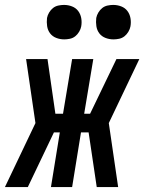

<svg xmlns="http://www.w3.org/2000/svg" viewBox="-56 -760 586 780"><path d="M-36 0 88 -260 50 -520H137L169 -298H200L237 -520H323L286 -298H310L417 -520H510L386 -260L424 0H337L304 -222H273L237 0H151L187 -222H163L57 0ZM405 -600Q388 -600 372.5 -606Q357 -612 347.5 -624.5Q338 -637 335.5 -653.5Q333 -670 335 -687Q337 -698 343.5 -709Q350 -720 359.5 -727.5Q369 -735 381 -737.5Q393 -740 404 -740Q421 -740 436.5 -734Q452 -728 461.5 -715.5Q471 -703 474 -686.5Q477 -670 474 -653Q472 -642 465.5 -631Q459 -620 449.5 -612.5Q440 -605 428 -602.5Q416 -600 405 -600ZM205 -600Q188 -600 172.5 -606Q157 -612 147.5 -624.5Q138 -637 135.5 -653.5Q133 -670 135 -687Q137 -698 143.5 -709Q150 -720 159.5 -727.5Q169 -735 181 -737.5Q193 -740 204 -740Q221 -740 236.5 -734Q252 -728 261.5 -715.5Q271 -703 274 -686.5Q277 -670 274 -653Q272 -642 265.5 -631Q259 -620 249.5 -612.5Q240 -605 228 -602.5Q216 -600 205 -600Z"/></svg>

Font: Iosevka Semibold Oblique
Style: Regular
Weight: 600
Italic angle: -9°
Monospace: yes
Designer: Belleve Invis
Foundry: Belleve Invis
Version: Version 32.5.0; ttfautohint (v1.8.4)